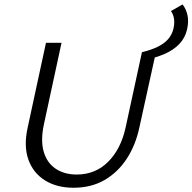

<svg xmlns="http://www.w3.org/2000/svg" viewBox="-20 -855 886 884"><path d="M318.6 9.4Q241.4 9.4 187.2 -24.4Q133 -58.2 110.9 -119.7Q88.8 -181.3 106.8 -264.9L191.7 -658H263.3L181.6 -279.8Q166.3 -206.3 181.7 -155.1Q197.1 -104 237 -77.7Q277 -51.4 332.8 -51.4Q419.1 -51.4 477.6 -109.8Q536.2 -168.2 557.9 -266.1L633.5 -614.6H697.9L621.8 -268.5Q604.3 -186.4 563.4 -123.9Q522.5 -61.5 461.1 -26Q399.7 9.4 318.6 9.4ZM638.1 -577.3 633.5 -614.6Q677.9 -625.5 707.8 -640.5Q737.7 -655.5 754.9 -675.7Q772.1 -695.9 778.6 -723.2Q784.1 -746.3 781.3 -767.4Q778.5 -788.5 767.1 -804.2L820.5 -834.5Q836.4 -814.8 843 -786Q849.6 -757.3 841.5 -720.3Q832.8 -681.1 806 -652.9Q779.2 -624.6 736.6 -606.1Q694 -587.6 638.1 -577.3Z"/></svg>

Font: Ysabeau
Style: Bold Italic
Weight: 700
Italic angle: -12°
Designer: Christian Thalmann (Catharsis Fonts)
Version: Version 2.002